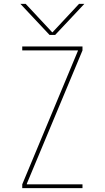

<svg xmlns="http://www.w3.org/2000/svg" viewBox="-20 -970 540 990"><path d="M415 -950.2 264.6 -790H235.4L85 -950.2H112.3L249 -803.7H251L387.7 -950.2ZM118.2 -22.5V-19.5H405.3V0H94.7V-19.5L381.8 -708V-710H94.7V-730.5H405.3V-710Z"/></svg>

Font: Mgen+ 1m thin
Style: Regular
Weight: 100
Designer: [Source Han Sans]
Ryoko NISHIZUKA  (kana & ideographs); Paul D. Hunt (Latin, Greek & Cyrillic); Wenlong ZHANG  (bopomofo
Version: Version 1.059.20150602